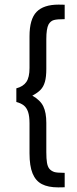

<svg xmlns="http://www.w3.org/2000/svg" viewBox="-20 -749 332 832"><path d="M94.2 -394Q107.9 -413.6 107.9 -454.6V-591.8Q107.9 -666 138.4 -697.5Q168.9 -729 233.9 -729L260.3 -728.5V-666Q227.5 -666 213.4 -662.1Q199.2 -658.2 190.4 -643.1Q180.7 -624.5 180.7 -579.1V-450.7Q180.7 -415.5 174.6 -394.3Q168.5 -373 155.8 -359.9Q143.1 -346.7 120.1 -334.5Q154.8 -314.9 167.7 -288.1Q180.7 -261.2 180.7 -216.3V-90.3Q180.7 -60.5 183.6 -43.7Q186.5 -26.9 193.8 -17.8Q201.2 -8.8 214.4 -3.9Q226.1 0 260.3 0V62.5Q248 63 232.4 63Q188.5 63 161.4 48.8Q134.3 34.7 121.1 2.4Q107.9 -29.8 107.9 -84.5V-213.9Q107.9 -245.6 101.6 -264.2Q95.2 -282.7 83 -292.2Q70.8 -301.8 50.8 -307.1V-366.2Q80.6 -374 94.2 -394Z"/></svg>

Font: NMS Futura Pro Book
Style: Regular
Weight: 400
Designer: Blend3rman
Version: Version 0.1